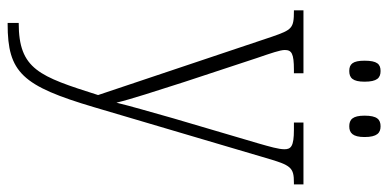

<svg xmlns="http://www.w3.org/2000/svg" viewBox="-277 -501 1017 503"><g transform="rotate(90 231.5 -249.5)"><path d="M311 -656C328 -656 339 -665 339 -696C339 -729 328 -738 311 -738C293 -738 283 -729 283 -696C283 -665 293 -656 311 -656ZM166 -656C184 -656 194 -665 194 -696C194 -729 184 -738 166 -738C148 -738 139 -729 139 -696C139 -665 148 -656 166 -656ZM40 210V239H43C170 239 205 201 261 12L394 -438C413 -504 419 -511 459 -511H463V-536H301V-511H320C364 -511 371 -503 371 -486C371 -471 364 -447 356 -419L290 -195C273 -134 258 -84 249 -46C240 -84 218 -151 195 -223L132 -414C119 -452 111 -475 111 -487C111 -505 120 -511 163 -511H172V-536H7V-511H9C54 -511 58 -506 76 -454L229 2C180 156 162 210 40 210Z"/></g></svg>

Font: Noto Serif Armenian Condensed ExtraLight
Style: Regular
Weight: 200
Width: 3
Designer: Monotype Design Team
Foundry: Monotype Imaging Inc.
Version: Version 2.008